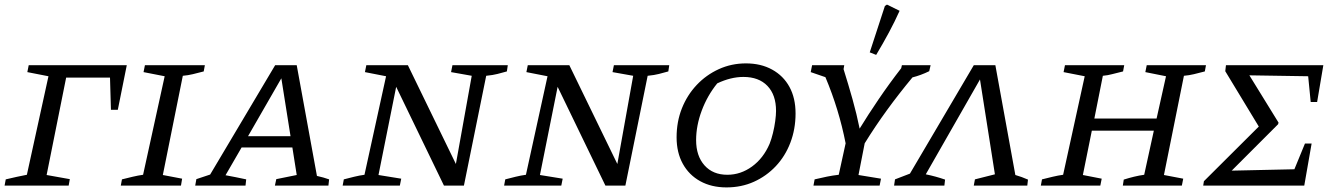

<svg xmlns="http://www.w3.org/2000/svg" viewBox="-20 -808 5831 836"><path d="M532 -524 493 -330H463L459 -470H268L183 -46L284 -28L279 0H0L5 -27Q31 -33 53 -38Q75 -43 97 -47L191 -476L99 -494L105 -524Z M506 0 511 -27Q535 -33 558 -38.5Q581 -44 603 -47L697 -476L605 -494L611 -524H872L867 -497Q840 -490 819.5 -485Q799 -480 776 -478L689 -46L773 -30L768 0Z M1360 -42Q1374 -39 1388 -35Q1402 -31 1413 -27L1410 0H1177L1183 -28L1272 -46L1253 -166H1032L962 -45Q984 -41 1006.5 -36.5Q1029 -32 1052 -27L1049 0H830L835 -28L895 -48L1178 -524H1272ZM1060 -215H1245L1205 -467Z M1950 -524H2191L2187 -497Q2165 -491 2146 -486Q2127 -481 2097 -478L2000 0H1913L1705 -430L1628 -46L1727 -30L1721 0H1472L1477 -27Q1500 -33 1522.5 -38.5Q1545 -44 1567 -47L1661 -476L1569 -494L1575 -524H1756L1965 -94L2034 -478L1944 -494Z M2653 -524H2894L2890 -497Q2868 -491 2849 -486Q2830 -481 2800 -478L2703 0H2616L2408 -430L2331 -46L2430 -30L2424 0H2175L2180 -27Q2203 -33 2225.5 -38.5Q2248 -44 2270 -47L2364 -476L2272 -494L2278 -524H2459L2668 -94L2737 -478L2647 -494Z M3143 8Q3078 8 3029 -19Q2980 -46 2953 -95Q2926 -144 2926 -210Q2926 -278 2949 -336Q2972 -394 3013.5 -438Q3055 -482 3110 -507Q3165 -532 3228 -532Q3293 -532 3342 -505Q3391 -478 3417.5 -429.5Q3444 -381 3444 -314Q3444 -246 3421.5 -187Q3399 -128 3358 -84.5Q3317 -41 3262.5 -16.5Q3208 8 3143 8ZM3147 -47Q3205 -47 3254.5 -83Q3304 -119 3331 -182Q3339 -202 3345.5 -228.5Q3352 -255 3355.5 -281Q3359 -307 3359 -325Q3359 -395 3321.5 -434Q3284 -473 3217 -473Q3162 -473 3103 -445Q3060 -392 3035.5 -326.5Q3011 -261 3011 -198Q3011 -129 3047.5 -88Q3084 -47 3147 -47Z M3522 0 3527 -27Q3556 -34 3581 -39Q3606 -44 3632 -47L3662 -184Q3633 -332 3574 -472L3510 -494L3516 -524H3656L3653 -507Q3674 -440 3692 -376Q3710 -312 3723 -248Q3759 -307 3805.5 -375.5Q3852 -444 3904 -511L3907 -524H4032L4026 -498Q3989 -480 3953 -471Q3894 -400 3842 -328.5Q3790 -257 3745 -184L3718 -46L3816 -30L3810 0ZM3795 -569 3767 -580 3833 -782 3842 -788 3897 -761Q3877 -716 3851 -667.5Q3825 -619 3795 -569Z M4314 -524 4401 -46Q4429 -38 4456 -26L4453 0H4220L4225 -27L4312 -49L4247 -462L4011 -49Q4055 -40 4095 -26L4092 0H3873L3877 -27L3942 -52L4220 -524Z M4512 0 4517 -27Q4541 -33 4564 -38.5Q4587 -44 4609 -47L4703 -476L4611 -494L4617 -524H4875L4870 -497Q4840 -490 4822 -485Q4804 -480 4782 -478L4745 -292H5016L5057 -476L4967 -494L4973 -524H5231L5226 -497Q5199 -490 5178.5 -485Q5158 -480 5135 -478L5048 -46L5132 -30L5126 0H4869L4873 -26Q4895 -33 4917.5 -38.5Q4940 -44 4962 -47L5004 -239H4734L4695 -46L4777 -30L4771 0Z M5219 0 5222 -19 5461 -257 5315 -498 5318 -524H5742L5715 -364H5687L5676 -476L5420 -480L5547 -274L5545 -267L5343 -65L5616 -71L5662 -183H5691L5659 0Z"/></svg>

Font: Piazzolla SC
Style: Italic
Weight: 400
Italic angle: -11.3°
Designer: Juan Pablo del Peral
Foundry: Huerta Tipografica
Version: Version 1.330